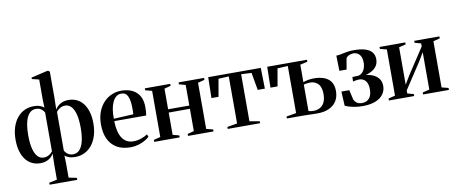

<svg xmlns="http://www.w3.org/2000/svg" viewBox="-83 -1186 4223 1775"><g transform="rotate(-10 2029.0 -298.0)"><path d="M258.5 222V203.5L333 187.5V47.5L335.5 -57Q329 -43 313.5 -27Q298 -11 272.2 0.2Q246.5 11.5 209 11.5Q168.5 11.5 134 -4.5Q99.5 -20.5 74.2 -52.5Q49 -84.5 34.8 -131.8Q20.5 -179 20.5 -241.5Q20.5 -306 36.8 -357.2Q53 -408.5 82.5 -444.8Q112 -481 152 -499.8Q192 -518.5 240 -518.5Q274.5 -518.5 298.5 -509.2Q322.5 -500 335 -488.5L332.5 -565V-752.5L266 -768.5V-782L419.5 -818H427.5L442 -807V-565L439.5 -450.5Q446.5 -465 462.2 -480.8Q478 -496.5 504 -507.8Q530 -519 567 -519Q607.5 -519 642 -503Q676.5 -487 701.8 -455Q727 -423 741.2 -376Q755.5 -329 755.5 -266.5Q755.5 -202 739.2 -150.8Q723 -99.5 693.5 -63.2Q664 -27 624 -8Q584 11 536 11Q500.5 11 476.8 1.5Q453 -8 440 -19L442.5 47.5V188L518 203.5V222ZM249.5 -34.5Q277.5 -34.5 299.8 -48.2Q322 -62 333.5 -78.5V-442.5Q326.5 -455.5 315.5 -466.5Q304.5 -477.5 289.5 -484Q274.5 -490.5 255 -490.5Q217 -490.5 192 -462.8Q167 -435 155 -383.8Q143 -332.5 143 -261.5Q143 -183 156.5 -132.8Q170 -82.5 193.8 -58.5Q217.5 -34.5 249.5 -34.5ZM521 -17Q559.5 -17 584.2 -44.8Q609 -72.5 621 -123.8Q633 -175 633 -246Q633 -324.5 619.5 -374.8Q606 -425 582.2 -449.2Q558.5 -473.5 526.5 -473.5Q498.5 -473.5 476.8 -460Q455 -446.5 442.5 -429.5V-65Q450 -52.5 460.8 -41.5Q471.5 -30.5 486.8 -23.8Q502 -17 521 -17Z M1058 11.5Q980 11.5 927.8 -19.5Q875.5 -50.5 849 -107.2Q822.5 -164 822.5 -242.5Q822.5 -308.5 841.5 -359.5Q860.5 -410.5 893.8 -446.2Q927 -482 969.8 -500.5Q1012.5 -519 1059.5 -519Q1149.5 -519 1201.5 -472Q1253.5 -425 1254.5 -335.5Q1255 -304 1253.2 -284.2Q1251.5 -264.5 1248.5 -253H949Q950 -205 958.5 -165.8Q967 -126.5 984.2 -98Q1001.5 -69.5 1028.8 -54Q1056 -38.5 1093.5 -38.5Q1129 -38.5 1165.8 -51Q1202.5 -63.5 1224 -80.5L1236 -57Q1220 -40.5 1192.2 -24.8Q1164.5 -9 1129.8 1.2Q1095 11.5 1058 11.5ZM949 -275.5 1133.5 -285Q1134.5 -299.5 1134.8 -312Q1135 -324.5 1135 -338.5Q1135 -413.5 1117.5 -453Q1100 -492.5 1056.5 -492.5Q1030 -492.5 1009.8 -477Q989.5 -461.5 975.5 -432.8Q961.5 -404 954.8 -364.2Q948 -324.5 949 -275.5Z M1279.5 0V-18.5L1342.5 -34.5V-468L1280 -484V-502.5H1518.5V-484L1458.5 -468V-274.5H1657.5V-468L1597 -484V-502.5H1836V-484L1773.5 -468V-34.5L1836.5 -18.5V0H1597V-18.5L1657.5 -34.5V-244L1458.5 -243.5V-34.5L1518.5 -18.5V0Z M1969.5 0V-18.5L2063.5 -34.5V-476.5L1966 -471.5L1937.5 -307H1871L1875 -502.5H2368.5L2372.5 -307H2305.5L2276.5 -471.5L2179.5 -476.5V-34.5L2273.5 -18.5V0Z M2810.5 3Q2798.5 3 2779.5 2.5Q2760.5 2 2739.5 1.5Q2718.5 1 2699 0.5Q2679.5 0 2665 0H2525V-18.5L2617.5 -34.5V-476.5L2520 -471.5L2491.5 -307H2425L2429 -502.5H2802V-484L2733.5 -468V-304.5Q2746.5 -309.5 2761.5 -313.2Q2776.5 -317 2795 -319.5Q2813.5 -322 2836.5 -322Q2888.5 -322 2929.2 -307Q2970 -292 2993 -259Q3016 -226 3016 -172Q3016 -117.5 2991.8 -78.5Q2967.5 -39.5 2921.8 -18.2Q2876 3 2810.5 3ZM2782.5 -26.5Q2833.5 -26.5 2865.8 -60.8Q2898 -95 2898 -163.5Q2898 -229 2868.8 -259.5Q2839.5 -290 2795 -290Q2778.5 -290 2761.8 -287.5Q2745 -285 2733.5 -281.5V-33Q2742 -30.5 2755 -28.5Q2768 -26.5 2782.5 -26.5Z M3236 9Q3199 9 3167.5 4Q3136 -1 3111.8 -8.5Q3087.5 -16 3071.5 -23.5L3064.5 -157.5H3138.5L3160 -64.5Q3165.5 -50 3183.8 -35Q3202 -20 3234 -20Q3263.5 -20 3284.5 -33Q3305.5 -46 3316.5 -71Q3327.5 -96 3327.5 -131.5Q3327.5 -188 3304.2 -213.5Q3281 -239 3244.5 -239Q3236.5 -239 3225.8 -237.8Q3215 -236.5 3204.5 -234.2Q3194 -232 3186.5 -230L3188 -272.5L3235 -274Q3256 -274 3274 -288Q3292 -302 3303 -327.2Q3314 -352.5 3314 -387.5Q3314 -419 3304 -441Q3294 -463 3275.8 -474.5Q3257.5 -486 3233 -486Q3211.5 -486 3191.5 -476.2Q3171.5 -466.5 3164.5 -451.5L3147 -349.5H3079.5L3076 -493Q3095.5 -493 3112.5 -496.2Q3129.5 -499.5 3147.8 -503.8Q3166 -508 3189.8 -511.2Q3213.5 -514.5 3246 -514.5Q3309 -514.5 3350.5 -501.2Q3392 -488 3413 -462Q3434 -436 3434 -397Q3434 -355.5 3412.2 -327.5Q3390.5 -299.5 3351.8 -282.8Q3313 -266 3263 -258.5L3279.5 -271Q3328 -271 3367.8 -257Q3407.5 -243 3431 -214.2Q3454.5 -185.5 3454.5 -142Q3454.5 -97.5 3429.2 -63.5Q3404 -29.5 3355.5 -10.2Q3307 9 3236 9Z M3483 0V-18.5L3546 -34.5V-468L3483.5 -484V-502.5H3725V-484L3661 -468V-117L3706.5 -193.5L3868 -439.5V-468L3809 -484V-502.5H4045.5V-484L3983 -468V-34.5L4046 -18.5V0H3803.5V-18.5L3868 -34.5V-385.5L3822.5 -309L3661 -63V-34.5L3720 -18.5V0Z"/></g></svg>

Font: Merriweather 144pt SemiBold
Style: Regular
Weight: 600
Version: Version 2.100